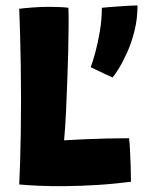

<svg xmlns="http://www.w3.org/2000/svg" viewBox="-20 -674 520 689"><path d="M49 -12Q50.5 -39.5 52 -86.8Q53.5 -134 54.5 -193.2Q55.5 -252.5 55.5 -315.5Q55.5 -378.5 54.5 -440.2Q53.5 -502 52 -554.5Q50.5 -607 49 -642.5Q63.5 -644.5 94.5 -647Q125.5 -649.5 159 -649.5Q175 -649.5 196.5 -648.5Q218 -647.5 225.5 -646Q226.5 -620 226.2 -580Q226 -540 224.8 -490.5Q223.5 -441 221.5 -385.8Q219.5 -330.5 217 -275Q215.5 -245.5 213.8 -217.8Q212 -190 210 -170.5Q249.5 -173 288 -174.5Q326.5 -176 365.2 -177Q404 -178 443 -178Q445 -165 446.5 -137Q448 -109 449 -77.2Q450 -45.5 450 -22Q390 -14 328.8 -10.2Q267.5 -6.5 212.5 -6Q167 -5.5 124.8 -7.2Q82.5 -9 49 -12ZM473.5 -654.5Q473.5 -607.5 463 -564.8Q452.5 -522 436.8 -487Q421 -452 406.5 -428.5Q392 -405 384 -396Q376.5 -399 359.2 -407.2Q342 -415.5 325.8 -423.2Q309.5 -431 305.5 -433Q312.5 -451 321.8 -484.8Q331 -518.5 338.2 -561Q345.5 -603.5 345.5 -646Q351.5 -647 368.2 -648.2Q385 -649.5 405.8 -651Q426.5 -652.5 445.2 -653.5Q464 -654.5 473.5 -654.5Z"/></svg>

Font: Grandstander Thin
Style: Bold
Weight: 700
Version: Version 1.200